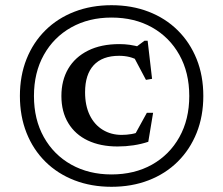

<svg xmlns="http://www.w3.org/2000/svg" viewBox="-20 -707 858 738"><path d="M408.5 -687Q486.5 -687 551.2 -662Q616 -637 663 -590.5Q710 -544 735.8 -480Q761.5 -416 761.5 -338Q761.5 -260.5 735.8 -196.2Q710 -132 663 -85.5Q616 -39 551.2 -14Q486.5 11 408.5 11Q331 11 266.2 -14Q201.5 -39 154.5 -85.5Q107.5 -132 82 -196.2Q56.5 -260.5 56.5 -338Q56.5 -416 82 -480Q107.5 -544 154.5 -590.5Q201.5 -637 266.2 -662Q331 -687 408.5 -687ZM408.5 -639.5Q321.5 -639.5 254 -601.8Q186.5 -564 148.5 -496Q110.5 -428 110.5 -338Q110.5 -248 148.5 -180Q186.5 -112 254 -74.2Q321.5 -36.5 408.5 -36.5Q497 -36.5 564.2 -74.2Q631.5 -112 669.5 -180Q707.5 -248 707.5 -338Q707.5 -428 669.5 -496Q631.5 -564 564.2 -601.8Q497 -639.5 408.5 -639.5ZM447.5 -188.5Q467 -188.5 485.8 -191.8Q504.5 -195 525 -204L489 -172.5L544.5 -273.5H568.5L550 -162Q523 -153 493 -148.5Q463 -144 432 -144Q366 -144 317.5 -167Q269 -190 242.5 -233.8Q216 -277.5 216 -338Q216 -398 242.2 -442.8Q268.5 -487.5 318.5 -512.5Q368.5 -537.5 439 -537.5Q459.5 -537.5 478.5 -534.8Q497.5 -532 522.5 -525.5L496.5 -521.5L535.5 -550.5H547.5L564.5 -404L541 -400L487 -502L517.5 -471.5Q496 -483.5 477.5 -488Q459 -492.5 438 -492.5Q373.5 -492.5 340.2 -456.5Q307 -420.5 307 -352.5Q307 -301 325 -264.2Q343 -227.5 375 -208Q407 -188.5 447.5 -188.5Z"/></svg>

Font: Newsreader 16pt 16pt Medium
Style: Regular
Weight: 500
Version: Version 1.003